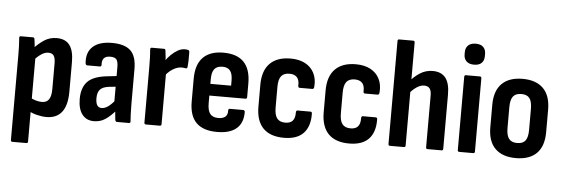

<svg xmlns="http://www.w3.org/2000/svg" viewBox="-54 -871 3599 1228"><g transform="rotate(5 1746.0 -257.0)"><path d="M260 8Q231.4 8 199.2 0Q167 -8 144 -21.6L143 -109.2Q160.6 -98.6 182.1 -92Q203.5 -85.5 222.7 -85.5Q253 -85.5 267.7 -106.7Q282.4 -127.9 282.4 -173.5V-338.3Q282.4 -372.2 272 -387.6Q261.6 -403 237.4 -403Q215.2 -403 192.2 -387.8Q169.2 -372.6 142.9 -344.2L132.2 -416.9Q167.2 -454.5 202.4 -477.6Q237.6 -500.8 282.9 -500.8Q337.9 -500.8 365.1 -465.5Q392.4 -430.3 392.4 -354.8V-167Q392.4 -78.1 358.6 -35.1Q324.9 8 260 8ZM57.3 185Q46.9 185 46.9 174.1V-371.6Q46.9 -403.6 45.9 -430.8Q44.9 -458 42.9 -479.4Q41.4 -492.3 52.3 -492.3H130.2Q139.2 -492.3 140.6 -482.3Q142.6 -469.9 144.9 -448.9Q147.1 -428 147.6 -411L156.9 -370.3V174.1Q156.9 185 146.5 185Z M712.3 0Q703.9 0 700.9 -11.5Q699.4 -25 696.9 -50.6Q694.4 -76.2 693.4 -96.6L684.6 -119.4V-348.5Q684.6 -384.8 673.8 -398.5Q662.9 -412.1 633.1 -412.1Q578.6 -412.1 582.6 -355.3Q583.5 -343.9 572.2 -343.9H491.8Q481.3 -343.9 479.8 -358.9Q474.3 -427 515.2 -463.9Q556 -500.8 637 -500.8Q719.6 -500.8 757.1 -464.6Q794.6 -428.5 794.6 -347.1V-124.8Q794.6 -84.8 795.9 -58.1Q797.1 -31.3 798.6 -12.4Q800.6 0 789.2 0ZM564.6 8Q516.2 8 489.3 -27Q462.4 -61.9 462.4 -126.4Q462.4 -198.4 499.1 -237.1Q535.8 -275.9 624.2 -285.4L695.6 -293.4L695.2 -224.8L641.2 -219.2Q601.8 -214.2 585.2 -195.8Q568.5 -177.4 568.5 -139.6Q568.5 -110.4 577.8 -95.3Q587.2 -80.2 606.3 -80.2Q626.9 -80.2 648.3 -95.2Q669.7 -110.3 700 -148.1L706.8 -77.4Q669.3 -33.9 637.1 -12.9Q605 8 564.6 8Z M898.3 0Q887.9 0 887.9 -10.9V-367.5Q887.9 -403.1 886.9 -430.5Q885.9 -458 883.9 -479.4Q882.4 -492.3 893.3 -492.3H971.7Q980.2 -492.3 981.6 -482.3Q984.6 -464.3 986.6 -439.2Q988.6 -414.1 989.1 -395.7L997.9 -362.1V-10.9Q997.9 0 987.5 0ZM988.5 -318.2 982.1 -414.2Q997.6 -436.7 1017.6 -456.2Q1037.6 -475.8 1059.9 -488.3Q1082.1 -500.8 1104.6 -500.8Q1111.6 -500.8 1116.9 -500.3Q1122.1 -499.8 1126.6 -497.8Q1131.5 -496.3 1133 -493.1Q1134.5 -489.9 1134.5 -484.4Q1135 -462 1134.5 -437.1Q1134 -412.1 1131.6 -389.4Q1130.6 -379 1120.6 -380Q1114.6 -381.5 1107.9 -382.2Q1101.1 -383 1093.1 -383Q1076.1 -383 1057.5 -375.2Q1039 -367.4 1021.2 -353.1Q1003.5 -338.8 988.5 -318.2Z M1355.1 8Q1266 8 1221.7 -36.2Q1177.3 -80.4 1177.3 -171.3V-318.2Q1177.3 -409 1221.9 -454.9Q1266.4 -500.8 1352.5 -500.8Q1440.6 -500.8 1484.4 -455.1Q1528.2 -409.5 1528.2 -318.3V-231.2Q1528.2 -219.7 1518.3 -219.7H1286.4V-171.2Q1286.4 -124.1 1302.8 -102.9Q1319.2 -81.6 1355.6 -81.6Q1385.9 -81.6 1401 -95Q1416.2 -108.4 1414.6 -135.5Q1414.6 -146.5 1425 -146.5H1510.8Q1519.2 -146.5 1521.2 -135.6Q1522.3 -65.4 1480.4 -28.7Q1438.6 8 1355.1 8ZM1286.4 -294.8H1419.6V-326.3Q1419.6 -370.3 1404 -390.5Q1388.3 -410.7 1354.5 -410.7Q1319.2 -410.7 1302.8 -390.2Q1286.4 -369.7 1286.4 -326.3Z M1784.6 8Q1696.4 8 1650.9 -38.6Q1605.3 -85.3 1605.3 -176.7V-317Q1605.3 -407.4 1651.4 -454.1Q1697.4 -500.8 1784.1 -500.8Q1839.3 -500.8 1877.9 -480.2Q1916.4 -459.6 1935.3 -422.3Q1954.3 -385 1950.3 -335.6Q1949.4 -319.2 1938.9 -319.2H1858Q1847.6 -319.2 1847.6 -332.1Q1849.6 -368.2 1833.5 -385.8Q1817.3 -403.5 1785.5 -403.5Q1749.7 -403.5 1732.5 -382.5Q1715.3 -361.5 1715.3 -312.1V-181.6Q1715.3 -132.2 1732.3 -110.8Q1749.2 -89.3 1785.1 -89.3Q1817.3 -89.3 1832.5 -106.9Q1847.6 -124.5 1847.1 -159.6Q1847.1 -173.6 1857 -173.6H1939.4Q1949.8 -173.6 1949.8 -161.7Q1951.3 -79.1 1909.7 -35.5Q1868.1 8 1784.6 8Z M2203.6 8Q2115.4 8 2069.9 -38.6Q2024.3 -85.3 2024.3 -176.7V-317Q2024.3 -407.4 2070.4 -454.1Q2116.4 -500.8 2203.1 -500.8Q2258.3 -500.8 2296.9 -480.2Q2335.4 -459.6 2354.3 -422.3Q2373.3 -385 2369.3 -335.6Q2368.4 -319.2 2357.9 -319.2H2277Q2266.6 -319.2 2266.6 -332.1Q2268.6 -368.2 2252.5 -385.8Q2236.3 -403.5 2204.5 -403.5Q2168.7 -403.5 2151.5 -382.5Q2134.3 -361.5 2134.3 -312.1V-181.6Q2134.3 -132.2 2151.3 -110.8Q2168.2 -89.3 2204.1 -89.3Q2236.3 -89.3 2251.5 -106.9Q2266.6 -124.5 2266.1 -159.6Q2266.1 -173.6 2276 -173.6H2358.4Q2368.8 -173.6 2368.8 -161.7Q2370.3 -79.1 2328.7 -35.5Q2287.1 8 2203.6 8Z M2706.3 0Q2696.4 0 2696.4 -10.9V-342.9Q2696.4 -374.7 2685 -388.8Q2673.7 -403 2650 -403Q2627.3 -403 2604.2 -388.1Q2581.2 -373.1 2555.4 -345.2L2544.7 -413.4Q2577.4 -453 2614.5 -476.9Q2651.7 -500.8 2696.5 -500.8Q2751.4 -500.8 2778.9 -466.3Q2806.4 -431.8 2806.4 -358.9V-10.9Q2806.4 0 2796.5 0ZM2465.3 0Q2454.9 0 2454.9 -10.9V-672.1Q2454.9 -683 2465.3 -683H2554.5Q2564.9 -683 2564.9 -672.1V-10.9Q2564.9 0 2554.5 0Z M2910.3 0Q2899.9 0 2899.9 -10.9V-481.4Q2899.9 -492.3 2910.3 -492.3H2999.5Q3009.9 -492.3 3009.9 -481.4V-10.9Q3009.9 0 2999.5 0ZM2955.2 -563.9Q2924 -563.9 2906.9 -580Q2889.9 -596.1 2889.9 -623.9V-638.2Q2889.9 -666.4 2906.9 -682.6Q2924 -698.7 2955.2 -698.7Q2987.4 -698.7 3003.7 -682.6Q3020 -666.4 3020 -638.2V-623.9Q3020 -596.1 3003.7 -580Q2987.4 -563.9 2955.2 -563.9Z M3273.6 8Q3187.4 8 3140.9 -37.9Q3094.3 -83.8 3094.3 -174.2V-318Q3094.3 -408.5 3140.6 -454.6Q3186.8 -500.8 3273.6 -500.8Q3360.3 -500.8 3406.6 -454.6Q3452.8 -408.5 3452.8 -318V-174.2Q3452.8 -83.8 3406.8 -37.9Q3360.8 8 3273.6 8ZM3273.6 -88.8Q3310.5 -88.8 3326.7 -110.3Q3342.8 -131.8 3342.8 -178.7V-313.1Q3342.8 -361 3326.7 -382.2Q3310.5 -403.5 3273.6 -403.5Q3237.7 -403.5 3221 -382.2Q3204.3 -361 3204.3 -313.1V-178.7Q3204.3 -131.8 3221 -110.3Q3237.7 -88.8 3273.6 -88.8Z"/></g></svg>

Font: Sofia Sans Condensed
Style: Regular
Weight: 400
Designer: Botio Nikoltchev, Ani Petrova
Foundry: lettersoup
Version: Version 4.100